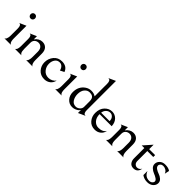

<svg xmlns="http://www.w3.org/2000/svg" viewBox="187 -1821 2913 2913"><g transform="rotate(45 1644.0 -364.0)"><path d="M145.5 -507.5Q133 -493 111 -493Q89 -493 76.5 -507.5Q64 -522 64 -541Q64 -560 76.5 -574.5Q89 -589 111 -589Q133 -589 145.5 -574.5Q158 -560 158 -541Q158 -522 145.5 -507.5ZM80 -251Q80 -324 36 -324L144 -372V-100Q144 -73 148 -52.5Q152 -32 158 -22.5Q164 -13 170 -7.5Q176 -2 180 -1L184 0H40Q42 0 44.5 -1Q47 -2 54 -7.5Q61 -13 66 -22.5Q71 -32 75.5 -52.5Q80 -73 80 -100Z M368 -304Q419 -372 489 -372Q543 -372 575.5 -337.5Q608 -303 608 -238V-99Q608 -57 618 -32.5Q628 -8 638 -4L648 0H504Q506 0 508.5 -0.5Q511 -1 518 -6.5Q525 -12 530 -21.5Q535 -31 539.5 -51.5Q544 -72 544 -100V-214Q544 -274 511 -301Q488 -320 456 -320Q420 -320 394 -296.5Q368 -273 368 -231V-100Q368 -73 372 -53Q376 -33 382 -23.5Q388 -14 394.5 -8Q401 -2 405 -1L409 0H265Q267 0 269.5 -1Q272 -2 278.5 -7.5Q285 -13 290.5 -22.5Q296 -32 300 -52.5Q304 -73 304 -100V-251Q304 -324 260 -324L368 -372Z M905 12Q824 12 776 -43.5Q728 -99 728 -174Q728 -253 777 -312.5Q826 -372 909 -372Q1015 -372 1048 -282L982 -250Q976 -286 952.5 -311Q929 -336 895 -336Q846 -336 819 -298Q792 -260 792 -205Q792 -143 831.5 -95Q871 -47 936 -47Q972 -47 1004.5 -63.5Q1037 -80 1056 -108Q1045 -52 1004 -20Q963 12 905 12Z M1233.5 -507.5Q1221 -493 1199 -493Q1177 -493 1164.5 -507.5Q1152 -522 1152 -541Q1152 -560 1164.5 -574.5Q1177 -589 1199 -589Q1221 -589 1233.5 -574.5Q1246 -560 1246 -541Q1246 -522 1233.5 -507.5ZM1168 -251Q1168 -324 1124 -324L1232 -372V-100Q1232 -73 1236 -52.5Q1240 -32 1246 -22.5Q1252 -13 1258 -7.5Q1264 -2 1268 -1L1272 0H1128Q1130 0 1132.5 -1Q1135 -2 1142 -7.5Q1149 -13 1154 -22.5Q1159 -32 1163.5 -52.5Q1168 -73 1168 -100Z M1632 -345V-615Q1632 -688 1588 -688H1582L1696 -740V-113Q1696 -40 1740 -40H1746L1632 12V-53Q1626 -43 1614.5 -30.5Q1603 -18 1572.5 -3Q1542 12 1506 12Q1439 12 1395.5 -36.5Q1352 -85 1352 -158Q1352 -278 1442 -341Q1487 -372 1540 -372Q1596 -372 1632 -345ZM1424 -188Q1424 -125 1453.5 -78.5Q1483 -32 1539 -32Q1573 -32 1602.5 -57.5Q1632 -83 1632 -120V-238Q1632 -300 1601 -320Q1576 -336 1540 -336Q1490 -336 1457 -295.5Q1424 -255 1424 -188Z M1989 12Q1909 12 1862.5 -43.5Q1816 -99 1816 -174Q1816 -266 1867.5 -319Q1919 -372 1985 -372Q2045 -372 2088.5 -328.5Q2132 -285 2136 -208H1876Q1876 -135 1915 -91.5Q1954 -48 2009 -48Q2103 -48 2136 -108Q2127 -54 2087 -21Q2047 12 1989 12ZM1978 -339Q1939 -339 1911 -311.5Q1883 -284 1877 -240H2059Q2059 -286 2034.5 -312.5Q2010 -339 1978 -339Z M2320 -304Q2371 -372 2441 -372Q2495 -372 2527.5 -337.5Q2560 -303 2560 -238V-99Q2560 -57 2570 -32.5Q2580 -8 2590 -4L2600 0H2456Q2458 0 2460.5 -0.5Q2463 -1 2470 -6.5Q2477 -12 2482 -21.5Q2487 -31 2491.5 -51.5Q2496 -72 2496 -100V-214Q2496 -274 2463 -301Q2440 -320 2408 -320Q2372 -320 2346 -296.5Q2320 -273 2320 -231V-100Q2320 -73 2324 -53Q2328 -33 2334 -23.5Q2340 -14 2346.5 -8Q2353 -2 2357 -1L2361 0H2217Q2219 0 2221.5 -1Q2224 -2 2230.5 -7.5Q2237 -13 2242.5 -22.5Q2248 -32 2252 -52.5Q2256 -73 2256 -100V-251Q2256 -324 2212 -324L2320 -372Z M2819 12Q2770 12 2745 -21.5Q2720 -55 2720 -102V-324H2664L2784 -460V-364H2912V-324H2784V-113Q2784 -75 2804 -55.5Q2824 -36 2850 -36Q2895 -36 2920 -81Q2905 12 2819 12Z M3115 12Q3048 12 3000 -24V-112Q3035 -24 3122 -24Q3153 -24 3172.5 -41Q3192 -58 3192 -78Q3192 -102 3162 -122Q3132 -142 3096 -155.5Q3060 -169 3030 -197Q3000 -225 3000 -263Q3000 -308 3034 -340Q3068 -372 3123 -372Q3195 -372 3231 -343L3215 -268Q3203 -302 3175 -319Q3147 -336 3116 -336Q3089 -336 3071.5 -320Q3054 -304 3054 -284Q3054 -255 3084.5 -234Q3115 -213 3151 -201.5Q3187 -190 3217.5 -163.5Q3248 -137 3248 -98Q3248 -54 3211.5 -21Q3175 12 3115 12Z"/></g></svg>

Font: Bellefair
Style: Regular
Weight: 400
Designer: Nick Shinn, Liron Lavi Turkenic
Foundry: Shinntype
Version: Version 1.003;PS 001.003;hotconv 1.0.88;makeotf.lib2.5.64775